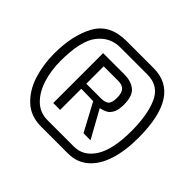

<svg xmlns="http://www.w3.org/2000/svg" viewBox="-165 -947 1162 1162"><g transform="rotate(45 416.0 -366.0)"><path d="M55 -368Q55 -526 112 -629Q169 -732 312 -732H543Q777 -732 777 -368Q777 -256 750 -173Q723 -90 670 -45Q617 0 543 0H312Q223 0 165.5 -53.5Q108 -107 81.5 -191Q55 -275 55 -368ZM538 -55Q620 -55 669 -133Q718 -211 718 -368Q718 -507 679.5 -592.5Q641 -678 543 -678H312Q224 -678 169 -607Q114 -536 114 -364Q114 -283 136 -212.5Q158 -142 202.5 -98.5Q247 -55 312 -55ZM263 -580H445Q503 -580 538 -551.5Q573 -523 573 -449Q573 -404 560 -379.5Q547 -355 529 -345.5Q511 -336 484 -330L582 -153H522L426 -332L322 -334V-153H263ZM446 -377Q482 -377 498 -391Q514 -405 514 -448Q514 -491 497 -508.5Q480 -526 446 -526H322V-377Z"/></g></svg>

Font: Exo Medium
Style: Regular
Weight: 500
Designer: Natanael Gama
Foundry: Natanael Gama
Version: Version 1.500; ttfautohint (v1.6)